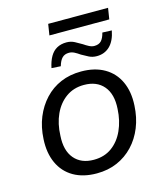

<svg xmlns="http://www.w3.org/2000/svg" viewBox="-115 -856 813 951"><g transform="rotate(-15 291.0 -380.0)"><path d="M264 9Q194 9 145 -19.5Q96 -48 72 -100.5Q48 -153 52 -223Q55 -284 75.5 -334Q96 -384 131 -421.5Q166 -459 213 -479Q260 -499 318 -499Q388 -499 437 -470.5Q486 -442 510 -390Q534 -338 530 -268Q527 -207 506.5 -156.5Q486 -106 451 -69Q416 -32 369 -11.5Q322 9 264 9ZM267 -60Q321 -60 359.5 -88Q398 -116 420 -164.5Q442 -213 445 -273Q450 -348 415 -389.5Q380 -431 314 -431Q261 -431 222 -403Q183 -375 161 -327Q139 -279 137 -218Q132 -143 167 -101.5Q202 -60 267 -60ZM213 -712 222 -769H529L520 -712ZM228 -550 181 -553Q188 -587 201.5 -610.5Q215 -634 236 -645.5Q257 -657 285 -657Q308 -657 326.5 -647Q345 -637 362 -627Q375 -618 388.5 -611Q402 -604 415 -604Q438 -604 450.5 -617Q463 -630 470 -658L518 -656Q508 -604 481 -578Q454 -552 414 -552Q392 -552 374 -561Q356 -570 339 -580Q325 -590 311.5 -597Q298 -604 284 -604Q262 -604 249 -591Q236 -578 228 -550Z"/></g></svg>

Font: Nunito Sans 10pt
Style: Italic
Weight: 400
Italic angle: -9°
Designer: Vernon Adams
Foundry: Vernon Adams
Version: Version 3.101;gftools[0.9.27]